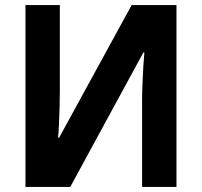

<svg xmlns="http://www.w3.org/2000/svg" viewBox="-20 -734 793 754"><path d="M80 0V-714H215V-377Q215 -348 214 -312.5Q213 -277 211.5 -244.5Q210 -212 208 -193H212L497 -714H673V0H538V-338Q538 -368 539.5 -405Q541 -442 543 -475.5Q545 -509 547 -528H543L256 0Z"/></svg>

Font: Noto Sans SemiCondensed
Style: Bold
Weight: 700
Width: 4
Designer: Monotype Design Team
Foundry: Monotype Imaging Inc.
Version: Version 2.013; ttfautohint (v1.8.4.7-5d5b)